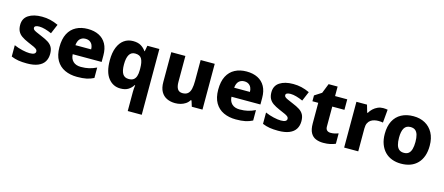

<svg xmlns="http://www.w3.org/2000/svg" viewBox="-56 -1323 5144 2224"><g transform="rotate(15 2516.5 -211.5)"><path d="M467 -166Q467 -112 442.5 -72.5Q418 -33 366 -11.5Q314 10 234 10Q176 10 132.5 3Q89 -4 45 -22V-158Q93 -137 145.5 -125Q198 -113 233 -113Q271 -113 288 -123Q305 -133 305 -151Q305 -164 296.5 -174Q288 -184 262.5 -197Q237 -210 187 -230Q138 -251 106.5 -273Q75 -295 59.5 -326Q44 -357 44 -402Q44 -480 104.5 -519.5Q165 -559 265 -559Q318 -559 365 -548Q412 -537 462 -514L414 -400Q374 -418 335 -429Q296 -440 265 -440Q237 -440 222 -432.5Q207 -425 207 -410Q207 -399 215.5 -389.5Q224 -380 248.5 -369Q273 -358 320 -338Q367 -319 400 -298Q433 -277 450 -246Q467 -215 467 -166Z M815 -559Q893 -559 949.5 -530.5Q1006 -502 1036.5 -446.5Q1067 -391 1067 -309V-231H720Q722 -177 755 -145Q788 -113 849 -113Q902 -113 945 -123Q988 -133 1034 -155V-30Q994 -9 948 0.5Q902 10 835 10Q752 10 687.5 -20Q623 -50 586.5 -112.5Q550 -175 550 -271Q550 -369 583 -432.5Q616 -496 676 -527.5Q736 -559 815 -559ZM818 -442Q779 -442 753.5 -417.5Q728 -393 723 -340H912Q912 -369 901.5 -392Q891 -415 870 -428.5Q849 -442 818 -442Z M1506 11Q1506 -9 1507.5 -30Q1509 -51 1512 -71H1506Q1486 -37 1450 -13.5Q1414 10 1355 10Q1265 10 1209 -62Q1153 -134 1153 -274Q1153 -367 1179 -430.5Q1205 -494 1251 -526.5Q1297 -559 1358 -559Q1417 -559 1453.5 -536.5Q1490 -514 1513 -480H1517L1530 -549H1674V240H1506ZM1419 -121Q1456 -121 1477 -136Q1498 -151 1508 -180.5Q1518 -210 1518 -254V-275Q1518 -348 1497 -387Q1476 -426 1417 -426Q1370 -426 1347 -386.5Q1324 -347 1324 -271Q1324 -194 1347 -157.5Q1370 -121 1419 -121Z M2338 -549V0H2210L2188 -70H2178Q2161 -42 2134.5 -24.5Q2108 -7 2076.5 1.5Q2045 10 2011 10Q1955 10 1911 -11Q1867 -32 1842 -76.5Q1817 -121 1817 -191V-549H1986V-238Q1986 -182 2004.5 -153Q2023 -124 2064 -124Q2105 -124 2128 -144Q2151 -164 2160 -203.5Q2169 -243 2169 -299V-549Z M2719 -559Q2797 -559 2853.5 -530.5Q2910 -502 2940.5 -446.5Q2971 -391 2971 -309V-231H2624Q2626 -177 2659 -145Q2692 -113 2753 -113Q2806 -113 2849 -123Q2892 -133 2938 -155V-30Q2898 -9 2852 0.5Q2806 10 2739 10Q2656 10 2591.5 -20Q2527 -50 2490.5 -112.5Q2454 -175 2454 -271Q2454 -369 2487 -432.5Q2520 -496 2580 -527.5Q2640 -559 2719 -559ZM2722 -442Q2683 -442 2657.5 -417.5Q2632 -393 2627 -340H2816Q2816 -369 2805.5 -392Q2795 -415 2774 -428.5Q2753 -442 2722 -442Z M3480 -166Q3480 -112 3455.5 -72.5Q3431 -33 3379 -11.5Q3327 10 3247 10Q3189 10 3145.5 3Q3102 -4 3058 -22V-158Q3106 -137 3158.5 -125Q3211 -113 3246 -113Q3284 -113 3301 -123Q3318 -133 3318 -151Q3318 -164 3309.5 -174Q3301 -184 3275.5 -197Q3250 -210 3200 -230Q3151 -251 3119.5 -273Q3088 -295 3072.5 -326Q3057 -357 3057 -402Q3057 -480 3117.5 -519.5Q3178 -559 3278 -559Q3331 -559 3378 -548Q3425 -537 3475 -514L3427 -400Q3387 -418 3348 -429Q3309 -440 3278 -440Q3250 -440 3235 -432.5Q3220 -425 3220 -410Q3220 -399 3228.5 -389.5Q3237 -380 3261.5 -369Q3286 -358 3333 -338Q3380 -319 3413 -298Q3446 -277 3463 -246Q3480 -215 3480 -166Z M3840 -124Q3866 -124 3888 -129Q3910 -134 3933 -142V-18Q3906 -6 3871 2Q3836 10 3788 10Q3737 10 3697.5 -6.5Q3658 -23 3635.5 -63.5Q3613 -104 3613 -176V-423H3543V-493L3627 -547L3673 -663H3781V-549H3927V-423H3781V-182Q3781 -153 3797 -138.5Q3813 -124 3840 -124Z M4356 -559Q4369 -559 4385 -557.5Q4401 -556 4410 -554L4396 -396Q4387 -398 4373 -399.5Q4359 -401 4342 -401Q4318 -401 4294 -395.5Q4270 -390 4250 -376.5Q4230 -363 4218 -338.5Q4206 -314 4206 -275V0H4037V-549H4164L4190 -459H4197Q4213 -487 4237 -509.5Q4261 -532 4291.5 -545.5Q4322 -559 4356 -559Z M4989 -276Q4989 -207 4970.5 -154Q4952 -101 4916.5 -64Q4881 -27 4831.5 -8.5Q4782 10 4718 10Q4660 10 4610.5 -8.5Q4561 -27 4525.5 -63.5Q4490 -100 4470 -153.5Q4450 -207 4450 -276Q4450 -367 4482.5 -430Q4515 -493 4576 -526Q4637 -559 4721 -559Q4800 -559 4860 -526Q4920 -493 4954.5 -430Q4989 -367 4989 -276ZM4621 -276Q4621 -225 4631 -190Q4641 -155 4663 -137.5Q4685 -120 4720 -120Q4756 -120 4777 -137.5Q4798 -155 4808 -190Q4818 -225 4818 -276Q4818 -327 4808 -361Q4798 -395 4776.5 -412Q4755 -429 4719 -429Q4668 -429 4644.5 -390.5Q4621 -352 4621 -276Z"/></g></svg>

Font: Noto Sans Devanagari ExtraBold
Style: Regular
Weight: 800
Version: Version 2.003